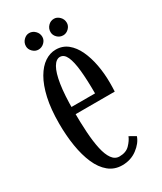

<svg xmlns="http://www.w3.org/2000/svg" viewBox="-169 -703 652 775"><g transform="rotate(-30 157.5 -315.0)"><path d="M163.5 10.5Q127.5 10.5 101.2 -11Q75 -32.5 58.5 -70.2Q42 -108 34 -157.5Q26 -207 26 -263Q26 -330 37.2 -380Q48.5 -430 67.8 -463Q87 -496 111.5 -512.2Q136 -528.5 163 -528.5Q194.5 -528.5 217.8 -509.8Q241 -491 256 -459Q271 -427 278.5 -386.8Q286 -346.5 286 -303.5Q286 -293 285.8 -282.8Q285.5 -272.5 285 -262.5H95.5V-296H212.5Q212.5 -359 208 -403.2Q203.5 -447.5 192.8 -471Q182 -494.5 163 -494.5Q145 -494.5 131.2 -471Q117.5 -447.5 110 -399.8Q102.5 -352 102.5 -278Q102.5 -223.5 105.5 -177.5Q108.5 -131.5 116 -97.5Q123.5 -63.5 137 -44.8Q150.5 -26 171 -26Q202 -26 219.2 -44Q236.5 -62 243 -79L272.5 -62Q263 -34 233.2 -11.8Q203.5 10.5 163.5 10.5ZM219 -563Q203 -563 191.8 -574.2Q180.5 -585.5 180.5 -600Q180.5 -616.5 191.8 -628.2Q203 -640 219 -640Q233.5 -640 245 -628.2Q256.5 -616.5 256.5 -600Q256.5 -585.5 245 -574.2Q233.5 -563 219 -563ZM103.5 -563Q89 -563 77.5 -574.2Q66 -585.5 66 -600Q66 -616.5 77.5 -628.2Q89 -640 103.5 -640Q119 -640 130.8 -628.2Q142.5 -616.5 142.5 -600Q142.5 -585.5 130.8 -574.2Q119 -563 103.5 -563Z"/></g></svg>

Font: Imbue Thin 10pt
Style: Regular
Weight: 400
Version: Version 1.102